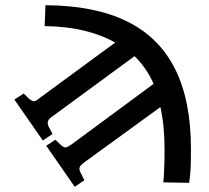

<svg xmlns="http://www.w3.org/2000/svg" viewBox="-20 -541 799 735"><path d="M266 174 157 17 192 -6 210 11Q223 24 230.5 23.5Q238 23 255 11L568 -220Q542 -280 495 -326L180 -95Q167 -86 164 -78Q161 -70 165 -59L181 -28L144 -3L35 -160L71 -183L88 -166Q101 -154 109 -153.5Q117 -153 132 -166L421 -378Q368 -408 301 -424Q234 -440 151 -441L154 -521Q342 -520 465.5 -459.5Q589 -399 650 -277.5Q711 -156 711 30Q711 55 710.5 78Q710 101 708.5 121Q707 141 704 159L605 157Q607 141 608 118.5Q609 96 609.5 72.5Q610 49 610 32Q610 -14 606 -55Q602 -96 594 -131L302 81Q289 91 285.5 98.5Q282 106 287 117L303 149Z"/></svg>

Font: Literata 18pt Medium
Style: Regular
Weight: 500
Designer: Latin by Veronika Burian and Jose Scaglione. Greek by Irene Vlachou. Cyrillic by Vera Evstafieva.
Foundry: TypeTogether
Version: Version 3.103;gftools[0.9.29]